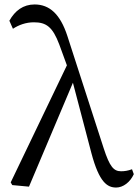

<svg xmlns="http://www.w3.org/2000/svg" viewBox="-20 -827 620 861"><path d="M572 -68C553 -61 538 -59 523 -59C490 -59 472 -79 445 -162L282 -666C250 -764 202 -807 135 -807C84 -807 47 -779 22 -734L38 -698C64 -715 96 -727 132 -727C187 -727 216 -707 246 -627L280 -534L28 -9L35 3L110 10L307 -456L390 -140C425 -8 462 14 501 14C532 14 564 -10 580 -46Z"/></svg>

Font: Source Han Serif AKR9
Style: Regular
Weight: 400
Designer: Ryoko NISHIZUKA 西塚涼子 (kana & ideographs); Frank Grießhammer (Latin, Greek & Cyrillic); Sandoll Communications 산돌커뮤니케이션, 
Foundry: Adobe Systems Incorporated
Version: Version 1.005;hotconv 1.0.107;makeotfexe 2.5.65593